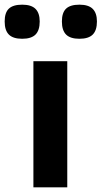

<svg xmlns="http://www.w3.org/2000/svg" viewBox="-72 -802 435 822"><path d="M23 -636Q-16 -636 -34 -654Q-52 -672 -52 -710Q-52 -748 -34 -765Q-16 -782 23 -782Q62 -782 80 -764Q98 -746 98 -710Q98 -672 80 -654Q62 -636 23 -636ZM268 -636Q229 -636 211 -654Q193 -672 193 -710Q193 -748 211 -765Q229 -782 268 -782Q307 -782 325 -764Q343 -746 343 -710Q343 -672 325 -654Q307 -636 268 -636ZM71 -540H216V0H71Z"/></svg>

Font: Encode Sans Wide
Style: SemiBold
Weight: 600
Designer: Pablo Impallari, Andres Torresi
Foundry: Pablo Impallari, Andres Torresi
Version: Version 1.000; ttfautohint (v1.00) -l 8 -r 50 -G 200 -x 14 -